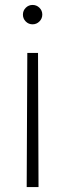

<svg xmlns="http://www.w3.org/2000/svg" viewBox="-20 -551 261 769"><path d="M86.9 198.2 89.4 -338.9H132.3L134.3 198.2ZM110.4 -453.6Q94.2 -453.6 83 -465.1Q71.8 -476.6 71.8 -492.2Q71.8 -508.8 83.3 -520Q94.7 -531.2 110.4 -531.2Q126.5 -531.2 137.9 -520Q149.4 -508.8 149.4 -492.7Q149.4 -476.6 137.9 -465.1Q126.5 -453.6 110.4 -453.6Z"/></svg>

Font: Inter 28pt ExtraLight
Style: Regular
Weight: 250
Designer: Rasmus Andersson
Foundry: rsms
Version: Version 4.001;git-66647c0bb